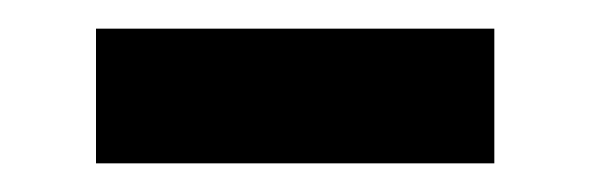

<svg xmlns="http://www.w3.org/2000/svg" viewBox="-20 -693 411 134"><path d="M47 -673V-579H325V-673Z"/></svg>

Font: LT Wave Alt Bold
Style: Regular
Weight: 700
Designer: Daniel Lyons
Version: Version 2.5 (Glyphs App)